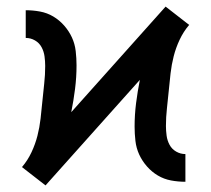

<svg xmlns="http://www.w3.org/2000/svg" viewBox="-20 -551 640 582"><path d="M118 11 82 -17 46 -45Q46 -45 46 -45Q46 -45 46 -45H47Q64 -65 75.5 -89.5Q87 -114 93.5 -139.5Q100 -165 103 -191.5Q106 -218 108.5 -244.5Q111 -271 114 -297.5Q117 -324 117 -351Q117 -365 115 -380Q113 -395 106 -408Q99 -421 86 -428.5Q73 -436 58 -436V-520Q80 -520 101.5 -516Q123 -512 141.5 -501Q160 -490 174.5 -473.5Q189 -457 198 -437.5Q207 -418 209.5 -396Q212 -374 212 -353Q212 -317 207.5 -281.5Q203 -246 196 -211L482 -531L518 -503L554 -475Q554 -475 554 -475Q554 -475 554 -475H553Q536 -455 524.5 -430.5Q513 -406 506.5 -380.5Q500 -355 497 -328.5Q494 -302 491.5 -275.5Q489 -249 486 -222.5Q483 -196 483 -169Q483 -155 485 -140Q487 -125 494 -112Q501 -99 514 -91.5Q527 -84 542 -84V0Q520 0 498.5 -4Q477 -8 458.5 -19Q440 -30 425.5 -46.5Q411 -63 402 -82.5Q393 -102 390.5 -124Q388 -146 388 -167Q388 -203 392.5 -238.5Q397 -274 404 -309Z"/></svg>

Font: Iosevka SS04 Medium Extended
Style: Regular
Weight: 500
Width: 7
Monospace: yes
Designer: Belleve Invis
Foundry: Belleve Invis
Version: Version 19.0.0; ttfautohint (v1.8.4)